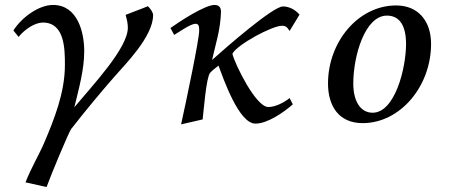

<svg xmlns="http://www.w3.org/2000/svg" viewBox="-20 -484 1820 775"><path d="M34 -361 55 -335C80 -366 121 -393 153 -393C241 -393 242 -287 242 -222C242 -108 197 1 159 91C139 138 104 197 83 252L168 271C185 223 258 49 267 37C325 -37 381 -105 444 -177C481 -220 598 -335 598 -423C598 -435 586 -450 577 -459C549 -447 516 -436 487 -424C493 -403 496 -388 496 -372C496 -290 355 -141 280 -51C298 -126 320 -201 320 -278C320 -352 294 -464 194 -464C136 -464 67 -413 34 -361Z M668 -371 683 -343C702 -354 749 -388 769 -388C783 -388 784 -377 784 -360C784 -325 733 -82 711 18L798 -2C802 -34 812 -170 828 -190C838 -201 850 -210 862 -219C882 -166 944 15 1011 15C1060 15 1126 -31 1162 -63L1149 -88C1122 -67 1089 -52 1063 -52C1012 -52 927 -228 918 -267C937 -304 1078 -380 1118 -380C1133 -380 1139 -375 1149 -359L1189 -425C1171 -446 1146 -458 1122 -458C1082 -458 894 -294 836 -242C850 -305 870 -364 872 -436C872 -452 866 -464 846 -464C806 -464 705 -397 668 -371Z M1304 -147C1304 -59 1345 13 1444 13C1595 13 1720 -135 1720 -307C1720 -398 1669 -462 1579 -462C1426 -462 1304 -315 1304 -147ZM1406 -147C1406 -256 1452 -421 1542 -421C1595 -421 1619 -377 1619 -307C1619 -208 1574 -29 1484 -29C1436 -29 1406 -74 1406 -147Z"/></svg>

Font: KpRoman
Style: SemiboldItalic
Weight: 600
Italic angle: -11°
Version: Version 0.66